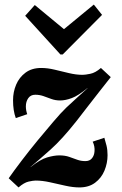

<svg xmlns="http://www.w3.org/2000/svg" viewBox="-20 -808 531 839"><path d="M61 11 18 -29Q41 -62 74.5 -106Q108 -150 145 -195Q182 -240 213 -276Q246 -315 270 -338Q294 -361 315.5 -380Q337 -399 363 -423H362Q322 -390 294 -379.5Q266 -369 243 -369Q222 -369 204.5 -375.5Q187 -382 170 -388Q153 -394 134 -394Q114 -394 103.5 -379Q93 -364 93 -343Q93 -326 99 -309L49 -292Q43 -308 40 -327.5Q37 -347 37 -370Q37 -406 50.5 -438Q64 -470 91.5 -490.5Q119 -511 160 -511Q188 -511 219 -503.5Q250 -496 281.5 -488.5Q313 -481 341 -481Q352 -481 374.5 -485.5Q397 -490 421 -511L464 -471Q439 -439 414 -407.5Q389 -376 364.5 -344Q340 -312 315 -280Q251 -199 201 -154.5Q151 -110 113 -78H114Q155 -111 185.5 -120Q216 -129 239 -129Q264 -129 282.5 -122.5Q301 -116 317.5 -110Q334 -104 353 -104Q372 -104 382 -116.5Q392 -129 393 -147Q394 -157 392 -168Q390 -179 385 -189L436 -206Q441 -190 445.5 -171.5Q450 -153 450 -130Q450 -95 436.5 -62.5Q423 -30 395.5 -9.5Q368 11 327 11Q299 11 265.5 3.5Q232 -4 198.5 -11.5Q165 -19 136 -19Q125 -19 105 -14.5Q85 -10 61 11ZM244 -570 90 -739 132 -786 259 -681H260L390 -788L426 -743L254 -570Z"/></svg>

Font: Lora Italic
Style: Italic
Weight: 400
Italic angle: -3°
Designer: Olga Karpushina, Alexei Vanyashin (Cyrillic)
Foundry: Cyreal
Version: Version 2.210; ttfautohint (v1.8.1.43-b0c9)